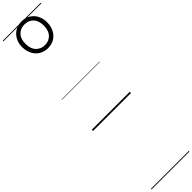

<svg xmlns="http://www.w3.org/2000/svg" viewBox="-784 -1346 2178 2178"><g transform="rotate(-45 304.5 -257.5)"><path d="M304 -1025Q245 -1025 200 -1052.5Q155 -1080 129.5 -1129.5Q104 -1179 104 -1242Q104 -1303 129.5 -1350.5Q155 -1398 200 -1425.5Q245 -1453 304 -1453Q364 -1453 409 -1425.5Q454 -1398 479 -1350.5Q504 -1303 504 -1242Q504 -1179 479 -1129.5Q454 -1080 409.5 -1052.5Q365 -1025 304 -1025ZM304 -1074Q369 -1074 410 -1117.5Q451 -1161 451 -1241Q451 -1320 410 -1362.5Q369 -1405 304 -1405Q240 -1405 198.5 -1362.5Q157 -1320 157 -1241Q157 -1161 198.5 -1117.5Q240 -1074 304 -1074ZM0 928H609V938H0ZM0 -20H609V0H0ZM0 -505H609V-500H0ZM0 -1448H609V-1438H0Z"/></g></svg>

Font: Playwrite ID Guides
Style: Regular
Weight: 400
Designer: Veronika Burian, José Scaglione
Foundry: TypeTogether
Version: Version 1.003